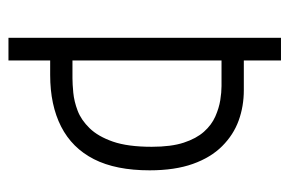

<svg xmlns="http://www.w3.org/2000/svg" viewBox="-138 -562 700 465"><g transform="rotate(90 212.5 -330.0)"><path d="M88 -101V-155H170Q184 -155 205 -157Q226 -159 248.5 -167.5Q271 -176 291 -196.5Q311 -217 323.5 -253Q336 -289 336 -347Q336 -394 326 -424.5Q316 -455 299.5 -473.5Q283 -492 262.5 -501Q242 -510 223 -513Q204 -516 189 -516H88V-570H199Q238 -570 272.5 -557.5Q307 -545 334.5 -517.5Q362 -490 377.5 -446.5Q393 -403 393 -342Q393 -260 366 -207Q339 -154 287 -127.5Q235 -101 162 -101ZM72 0V-660H127V0Z"/></g></svg>

Font: Bricolage Grotesque 24pt Condensed ExtraLight
Style: Regular
Weight: 250
Width: 3
Designer: Mathieu Triay
Foundry: Atelier Triay
Version: Version 1.001;gftools[0.9.33.dev8+g029e19f]